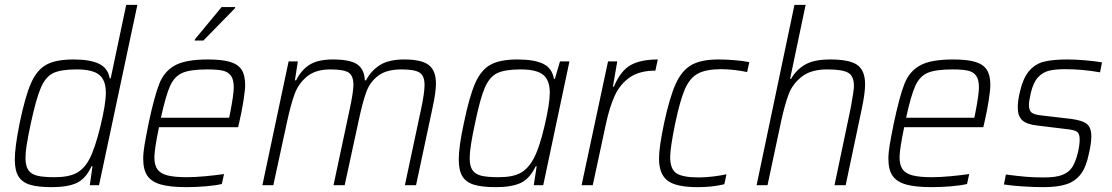

<svg xmlns="http://www.w3.org/2000/svg" viewBox="-20 -763 4582 791"><path d="M41 -106Q41 -156 61 -256Q84 -367 108 -421Q132 -475 171 -496.5Q210 -518 283 -518Q352 -518 388.5 -500Q425 -482 432 -440H436L500 -743H546L388 0H350L361 -78H357Q333 -26 295.5 -9Q258 8 193 8Q136 8 103.5 -2Q71 -12 56 -36.5Q41 -61 41 -106ZM348 -107Q371 -150 393.5 -242Q416 -334 416 -381Q416 -433 388.5 -455Q361 -477 296 -477Q231 -477 199.5 -462Q168 -447 148.5 -402Q129 -357 107 -255Q95 -198 90 -166.5Q85 -135 85 -112Q85 -79 97 -62Q109 -45 134 -39Q159 -33 205 -33Q262 -33 294.5 -50Q327 -67 348 -107Z M570 -109Q570 -134 575.5 -166.5Q581 -199 592 -254Q616 -367 636.5 -418.5Q657 -470 701.5 -494Q746 -518 836 -518Q895 -518 928 -508Q961 -498 975.5 -475.5Q990 -453 990 -413Q990 -392 983 -347.5Q976 -303 965 -256L961 -239H635Q616 -147 616 -115Q616 -83 628.5 -65.5Q641 -48 669.5 -40.5Q698 -33 749 -33Q783 -33 826 -37Q869 -41 903 -46L894 -5Q869 1 828 4.5Q787 8 748 8Q681 8 642.5 -3Q604 -14 587 -39Q570 -64 570 -109ZM924 -278 928 -297Q943 -374 943 -403Q943 -435 931.5 -451Q920 -467 897.5 -472Q875 -477 834 -477Q765 -477 732 -463Q699 -449 681 -409.5Q663 -370 643 -278ZM782 -596 783 -601 893 -734H949L948 -729L818 -596Z M1169 -510H1207L1195 -432H1200Q1219 -472 1253.5 -495Q1288 -518 1351 -518Q1422 -518 1451.5 -498Q1481 -478 1483 -432H1488Q1508 -471 1544.5 -494.5Q1581 -518 1645 -518Q1717 -518 1746.5 -495Q1776 -472 1776 -419Q1776 -383 1762 -319L1694 0H1648L1714 -310Q1729 -379 1729 -413Q1729 -451 1708.5 -464Q1688 -477 1634 -477Q1572 -477 1538 -451Q1504 -425 1489 -384Q1474 -343 1457 -263L1400 0H1354L1420 -310Q1436 -384 1436 -413Q1436 -452 1415.5 -464.5Q1395 -477 1341 -477Q1280 -477 1244.5 -447.5Q1209 -418 1193.5 -375Q1178 -332 1163 -263L1106 0H1061Z M1870 -106Q1870 -159 1891 -256Q1914 -367 1938 -421Q1962 -475 2001 -496.5Q2040 -518 2112 -518Q2181 -518 2218 -500Q2255 -482 2262 -438H2266L2287 -510H2326L2218 0H2179L2191 -78H2187Q2162 -26 2124.5 -9Q2087 8 2023 8Q1966 8 1933 -2Q1900 -12 1885 -36.5Q1870 -61 1870 -106ZM2177 -107Q2201 -149 2223 -242.5Q2245 -336 2245 -381Q2245 -433 2217.5 -455Q2190 -477 2125 -477Q2061 -477 2029 -462Q1997 -447 1977.5 -402Q1958 -357 1937 -255Q1915 -154 1915 -112Q1915 -79 1926.5 -62Q1938 -45 1963 -39Q1988 -33 2034 -33Q2092 -33 2123.5 -50Q2155 -67 2177 -107Z M2485 -510H2523L2505 -406H2509Q2537 -472 2578.5 -495Q2620 -518 2690 -518L2680 -472Q2615 -472 2575 -444.5Q2535 -417 2513 -369.5Q2491 -322 2476 -251L2422 0H2376Z M2695 -110Q2695 -157 2716 -256Q2739 -363 2764 -418Q2789 -473 2829 -495.5Q2869 -518 2940 -518Q2971 -518 3007 -515Q3043 -512 3067 -507L3058 -466Q3036 -471 3006.5 -474.5Q2977 -478 2952 -478Q2889 -478 2855.5 -460Q2822 -442 2802 -396.5Q2782 -351 2762 -256Q2741 -154 2741 -116Q2741 -66 2767 -49Q2793 -32 2859 -32Q2886 -32 2918.5 -36Q2951 -40 2973 -45L2964 -4Q2916 8 2854 8Q2765 8 2730 -19Q2695 -46 2695 -110Z M3253 -743H3299L3235 -438H3239Q3259 -474 3295.5 -496Q3332 -518 3400 -518Q3481 -518 3512.5 -495Q3544 -472 3544 -416Q3544 -380 3531 -318L3464 0H3418L3483 -310L3487 -331Q3498 -392 3498 -408Q3498 -450 3474 -463.5Q3450 -477 3388 -477Q3321 -477 3283 -447Q3245 -417 3229 -374.5Q3213 -332 3198 -263L3142 0H3097Z M3640 -109Q3640 -134 3645.5 -166.5Q3651 -199 3662 -254Q3686 -367 3706.5 -418.5Q3727 -470 3771.5 -494Q3816 -518 3906 -518Q3965 -518 3998 -508Q4031 -498 4045.5 -475.5Q4060 -453 4060 -413Q4060 -392 4053 -347.5Q4046 -303 4035 -256L4031 -239H3705Q3686 -147 3686 -115Q3686 -83 3698.5 -65.5Q3711 -48 3739.5 -40.5Q3768 -33 3819 -33Q3853 -33 3896 -37Q3939 -41 3973 -46L3964 -5Q3939 1 3898 4.5Q3857 8 3818 8Q3751 8 3712.5 -3Q3674 -14 3657 -39Q3640 -64 3640 -109ZM3994 -278 3998 -297Q4013 -374 4013 -403Q4013 -435 4001.5 -451Q3990 -467 3967.5 -472Q3945 -477 3904 -477Q3835 -477 3802 -463Q3769 -449 3751 -409.5Q3733 -370 3713 -278Z M4116 -3 4124 -44Q4178 -37 4210 -34.5Q4242 -32 4283 -32Q4331 -32 4358 -43Q4385 -54 4398.5 -76Q4412 -98 4421 -136Q4428 -165 4428 -189Q4428 -213 4416.5 -220.5Q4405 -228 4375 -231L4252 -246Q4209 -251 4191 -268Q4173 -285 4173 -320Q4173 -346 4180 -377Q4193 -438 4218 -468.5Q4243 -499 4279.5 -508.5Q4316 -518 4376 -518Q4411 -518 4451.5 -514.5Q4492 -511 4520 -506L4512 -465Q4439 -478 4368 -478Q4327 -478 4301 -471.5Q4275 -465 4256 -444Q4237 -423 4227 -381Q4219 -347 4219 -330Q4219 -307 4231 -298.5Q4243 -290 4274 -287L4394 -273Q4439 -267 4457.5 -252.5Q4476 -238 4476 -201Q4476 -173 4466 -130Q4455 -75 4432.5 -45.5Q4410 -16 4373.5 -4Q4337 8 4279 8Q4240 8 4194 5Q4148 2 4116 -3Z"/></svg>

Font: Saira Semi Condensed ExtraLight
Style: Italic
Weight: 200
Width: 4
Italic angle: -12°
Designer: Hector Gatti with collaboration of the Omnibus-Type team
Foundry: Omnibus-Type
Version: Version 1.001; ttfautohint (v1.8)